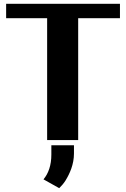

<svg xmlns="http://www.w3.org/2000/svg" viewBox="-20 -731 658 1002"><path d="M12 -636H226V0H388V-636H606V-711H12ZM207 205 289 251C301 239 312 227 322 211C344 175 366 127 366 70V27H248V76C248 131 233 174 207 205Z"/></svg>

Font: Aerodynamic
Style: Bd
Weight: 500
Designer: Google
Version: Version 2.000980; 2014